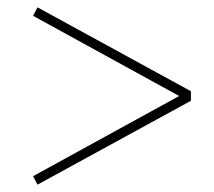

<svg xmlns="http://www.w3.org/2000/svg" viewBox="-20 -586 581 522"><path d="M499 -338V-312L82 -84L70 -107L467 -325L70 -543L82 -566Z"/></svg>

Font: DeepMind Serif Display
Style: Regular
Weight: 400
Designer: Frank Grießhammer / Modifications: Colophon Foundry
Foundry: Colophon Foundry
Version: Version 5.003; ttfautohint (v1.8.2)